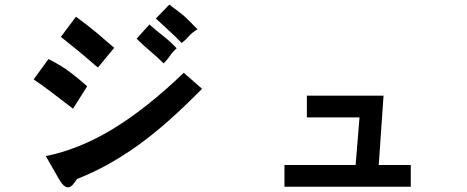

<svg xmlns="http://www.w3.org/2000/svg" viewBox="-20 -760 2040 839"><path d="M863 -372Q785 -293 715 -231Q645 -169 578 -121.5Q511 -74 447 -39Q383 -4 317 22Q309 33 301 43.5Q293 54 283.5 57.5Q274 61 263 54Q252 47 238 23L180 -78Q326 -107 474 -197Q622 -287 783 -442ZM361 -383 299 -285Q272 -306 249.5 -323Q227 -340 207 -355.5Q187 -371 167.5 -385Q148 -399 127 -413L192 -502Q249 -473 287 -444Q325 -415 361 -383ZM479 -551 408 -465Q401 -470 391.5 -478.5Q382 -487 364.5 -502Q347 -517 318.5 -540.5Q290 -564 246 -599L312 -687Q339 -667 360.5 -650.5Q382 -634 401.5 -617.5Q421 -601 439.5 -585Q458 -569 479 -551ZM752 -549Q734 -533 723 -516.5Q712 -500 695 -483Q666 -512 636 -537Q606 -562 577 -591L633 -653Q662 -627 693.5 -602.5Q725 -578 752 -549ZM843 -632Q818 -617 805 -601.5Q792 -586 774 -572Q745 -602 718 -626.5Q691 -651 661 -679L720 -740Q746 -720 762 -708Q778 -696 790 -685Q802 -674 813.5 -662Q825 -650 843 -632Z M1223 56V-39H1534L1551 -247H1321V-342H1656L1635 -39H1775V56Z"/></svg>

Font: D2Coding ligature
Style: Bold
Weight: 700
Monospace: yes
Designer: Yong-Rak Park; Jeong-Hwan Yoon; Sang-Min Lee;
Foundry: NHN Corporation
Version: Version 1.3.2; Build 20180524